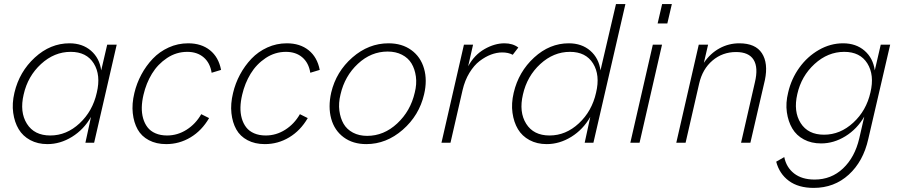

<svg xmlns="http://www.w3.org/2000/svg" viewBox="-20 -710 4484 955"><path d="M215.8 6.8Q167.5 6.8 130.4 -13.2Q93.3 -33.2 72.8 -67.6Q52.2 -102.1 45.7 -148.7Q39.1 -195.3 51.8 -249Q76.2 -353 153.3 -423.8Q230.5 -494.6 325.7 -494.6Q390.1 -494.6 432.6 -457.8Q475.1 -420.9 483.4 -359.9L513.2 -487.8H560.5L448.2 0H404.8L432.6 -128.4Q397 -65.9 338.4 -29.5Q279.8 6.8 215.8 6.8ZM230 -36.1Q311 -36.1 376 -96.7Q440.9 -157.2 461.4 -249Q482.4 -336.4 446.5 -394.3Q410.6 -452.1 331.5 -452.1Q250 -452.1 184.1 -391.6Q118.2 -331.1 97.7 -240.2Q77.1 -152.8 113.8 -94.5Q150.4 -36.1 230 -36.1Z M806.6 6.8Q757.3 6.8 720.5 -12.7Q683.6 -32.2 664.6 -66.4Q645.5 -100.6 640.4 -147Q635.3 -193.4 648.4 -247.6Q659.7 -295.4 683.1 -339.1Q706.5 -382.8 740 -418Q773.4 -453.1 819.1 -473.9Q864.7 -494.6 916 -494.6Q981.4 -494.6 1024.4 -460.2Q1067.4 -425.8 1079.6 -362.3L1032.7 -348.1Q1024.9 -397.5 992.9 -424.8Q960.9 -452.1 911.6 -452.1Q856.9 -452.1 810.8 -421.4Q764.6 -390.6 735.8 -343.3Q707 -295.9 693.8 -238.8Q686 -206.1 685.3 -176.5Q684.6 -147 691.9 -121.3Q699.2 -95.7 713.9 -76.7Q728.5 -57.6 753.4 -46.9Q778.3 -36.1 811 -36.1Q862.8 -36.1 908 -64.7Q953.1 -93.3 981 -142.1L1020 -122.6Q983.9 -60.5 928 -26.9Q872.1 6.8 806.6 6.8Z M1297.4 6.8Q1248 6.8 1211.2 -12.7Q1174.3 -32.2 1155.3 -66.4Q1136.2 -100.6 1131.1 -147Q1126 -193.4 1139.2 -247.6Q1150.4 -295.4 1173.8 -339.1Q1197.3 -382.8 1230.7 -418Q1264.2 -453.1 1309.8 -473.9Q1355.5 -494.6 1406.7 -494.6Q1472.2 -494.6 1515.1 -460.2Q1558.1 -425.8 1570.3 -362.3L1523.4 -348.1Q1515.6 -397.5 1483.6 -424.8Q1451.7 -452.1 1402.3 -452.1Q1347.7 -452.1 1301.5 -421.4Q1255.4 -390.6 1226.6 -343.3Q1197.8 -295.9 1184.6 -238.8Q1176.8 -206.1 1176 -176.5Q1175.3 -147 1182.6 -121.3Q1189.9 -95.7 1204.6 -76.7Q1219.2 -57.6 1244.1 -46.9Q1269 -36.1 1301.8 -36.1Q1353.5 -36.1 1398.7 -64.7Q1443.8 -93.3 1471.7 -142.1L1510.7 -122.6Q1474.6 -60.5 1418.7 -26.9Q1362.8 6.8 1297.4 6.8Z M1801.8 6.8Q1735.4 6.8 1689.5 -27.1Q1643.6 -61 1627.4 -119.6Q1611.3 -178.2 1627.4 -249.5Q1651.9 -353.5 1732.7 -424.1Q1813.5 -494.6 1912.6 -494.6Q1979.5 -494.6 2025.9 -460.9Q2072.3 -427.2 2089.1 -369.1Q2106 -311 2089.4 -240.7Q2064.9 -135.7 1983.2 -64.5Q1901.4 6.8 1801.8 6.8ZM1806.2 -34.2Q1889.2 -34.2 1955.6 -95.9Q2022 -157.7 2043 -249.5Q2053.7 -292 2048.6 -329.3Q2043.5 -366.7 2026.9 -394.3Q2010.3 -421.9 1979.5 -437.7Q1948.7 -453.6 1908.2 -453.6Q1825.7 -453.6 1760.3 -392.8Q1694.8 -332 1673.8 -240.7Q1663.1 -197.3 1668 -159.7Q1672.9 -122.1 1689 -94.2Q1705.1 -66.4 1735.6 -50.3Q1766.1 -34.2 1806.2 -34.2Z M2175.8 0 2287.6 -487.8H2333L2308.6 -380.4Q2339.4 -437 2389.9 -465.8Q2440.4 -494.6 2489.3 -494.6Q2530.3 -494.6 2558.1 -473.6L2530.3 -437.5Q2508.8 -449.2 2478 -449.2Q2450.7 -449.2 2422.1 -438.5Q2393.6 -427.7 2365.7 -406.5Q2337.9 -385.3 2314.9 -347.7Q2292 -310.1 2280.8 -261.7L2220.7 0Z M2699.2 6.8Q2650.9 6.8 2613.8 -13.2Q2576.7 -33.2 2556.2 -67.6Q2535.6 -102.1 2529.1 -148.7Q2522.5 -195.3 2535.2 -249Q2559.6 -353 2636.7 -423.8Q2713.9 -494.6 2809.1 -494.6Q2873.5 -494.6 2916 -457.8Q2958.5 -420.9 2966.8 -359.9L3043.9 -689.9H3090.8L2931.6 0H2888.2L2916 -128.4Q2880.4 -65.9 2821.8 -29.5Q2763.2 6.8 2699.2 6.8ZM2713.4 -36.1Q2794.4 -36.1 2859.4 -96.7Q2924.3 -157.2 2944.8 -249Q2965.8 -336.4 2929.9 -394.3Q2894 -452.1 2814.9 -452.1Q2733.4 -452.1 2667.5 -391.6Q2601.6 -331.1 2581.1 -240.2Q2560.5 -152.8 2597.2 -94.5Q2633.8 -36.1 2713.4 -36.1Z M3251 -593.3 3273.4 -689.9H3321.8L3299.3 -593.3ZM3115.2 0 3227.1 -487.8H3272.9L3161.1 0Z M3343.8 0 3455.6 -487.8H3502L3481 -397.5Q3512.7 -444.3 3558.6 -469.5Q3604.5 -494.6 3657.2 -494.6Q3737.8 -494.6 3769.8 -445.1Q3801.8 -395.5 3784.7 -312.5L3712.4 0H3666L3734.9 -300.8Q3752.4 -374 3728.5 -412.6Q3704.6 -451.2 3641.1 -451.2Q3573.7 -451.2 3523.9 -408.9Q3474.1 -366.7 3457.5 -293.9L3390.1 0Z M4027.3 224.6Q3951.2 224.6 3903.8 189.5Q3856.4 154.3 3840.8 94.2L3880.9 71.3Q3891.1 122.6 3929.9 152.8Q3968.8 183.1 4031.7 183.1Q4114.7 183.1 4173.3 127.7Q4231.9 72.3 4253.9 -21.5L4278.8 -129.9Q4243.2 -68.4 4185.3 -32.5Q4127.4 3.4 4064 3.4Q4015.6 3.4 3978.5 -16.4Q3941.4 -36.1 3920.9 -70.8Q3900.4 -105.5 3893.8 -151.6Q3887.2 -197.8 3900.4 -250.5Q3916 -317.9 3955.8 -373.3Q3995.6 -428.7 4053 -461.7Q4110.4 -494.6 4173.3 -494.6Q4237.8 -494.6 4280.3 -457.8Q4322.8 -420.9 4331.1 -359.9L4360.8 -487.8H4407.7L4298.8 -18.6Q4273.9 92.8 4201.7 158.7Q4129.4 224.6 4027.3 224.6ZM4078.6 -40Q4159.2 -40 4224.1 -99.9Q4289.1 -159.7 4309.6 -250.5Q4330.1 -336.9 4294.2 -394.5Q4258.3 -452.1 4179.2 -452.1Q4097.7 -452.1 4031.7 -391.8Q3965.8 -331.5 3945.8 -242.2Q3925.8 -155.8 3962.4 -97.9Q3999 -40 4078.6 -40Z"/></svg>

Font: HK Grotesk Light Legacy Italic
Style: Regular
Weight: 300
Italic angle: -13°
Designer: Alfredo Marco Pradil
Foundry: Hanken Design Co.
Version: Version 2.022;PS 002.022;hotconv 1.0.88;makeotf.lib2.5.64775